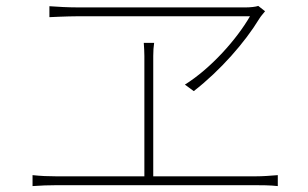

<svg xmlns="http://www.w3.org/2000/svg" viewBox="-20 -685 1040 649"><path d="M825 -630C780 -552 693 -454 605 -399L635 -377C725 -447 808 -542 856 -621C862 -631 869 -638 876 -647L853 -665C845 -662 826 -660 812 -660H242C208 -660 176 -662 147 -664V-627C147 -627 208 -630 242 -630ZM498 -89V-496C498 -514 499 -525 501 -540H466C467 -525 468 -510 468 -496V-89H170C144 -89 118 -90 90 -93V-56C119 -58 144 -59 170 -59H844C861 -59 893 -59 919 -56V-93C893 -91 870 -89 844 -89Z"/></svg>

Font: Noto Sans T Chinese Thin
Style: Regular
Weight: 100
Designer: Ryoko NISHIZUKA (kana & ideographs); Paul D. Hunt (Latin, Greek & Cyrillic); Wenlong ZHANG (bopomofo); Sandoll Communica
Foundry: Adobe Systems Incorporated
Version: Version 1.000;PS 1;hotconv 1.0.78;makeotf.lib2.5.61930